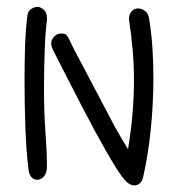

<svg xmlns="http://www.w3.org/2000/svg" viewBox="-20 -527 517 569"><path d="M363.3 -461.9Q362.3 -464.8 362.3 -470.7Q362.3 -484.4 370.1 -493.2Q377.9 -502 388.7 -502Q399.4 -502 409.2 -495.1Q418.9 -488.3 421.9 -471.7Q428.7 -430.7 431.6 -386.7Q434.6 -342.8 434.6 -295.9Q434.6 -219.7 426.8 -143.1Q418.9 -66.4 404.3 -2.9Q401.4 10.7 394 16.6Q386.7 22.5 377.9 22.5Q367.2 22.5 355.5 12.2Q343.8 2 322.3 -32.2Q300.8 -66.4 265.1 -131.8Q229.5 -197.3 172.9 -308.6Q152.3 -349.6 141.6 -370.1Q130.9 -390.6 131.8 -398.4Q131.8 -409.2 140.6 -418.5Q149.4 -427.7 160.2 -427.7Q168 -427.7 172.4 -426.3Q176.8 -424.8 181.2 -417.5Q185.5 -410.2 192.4 -395Q199.2 -379.9 213.9 -353.5L320.3 -151.4Q334 -127 343.8 -110.4Q353.5 -93.8 359.4 -85Q377 -190.4 377 -289.1Q377 -336.9 373 -380.4Q369.1 -423.8 363.3 -461.9ZM119.1 -467.8Q114.3 -429.7 112.3 -373.5Q110.4 -317.4 110.4 -257.8Q110.4 -195.3 114.7 -136.2Q119.1 -77.1 119.1 -33.2Q119.1 -14.6 110.4 -4.4Q101.6 5.9 88.9 5.9Q81.1 5.9 73.7 -1.5Q66.4 -8.8 64.5 -24.4Q57.6 -80.1 55.2 -149.4Q52.7 -218.8 52.7 -289.1Q52.7 -340.8 54.2 -388.2Q55.7 -435.5 60.5 -475.6Q61.5 -493.2 71.8 -500Q82 -506.8 92.8 -506.8Q103.5 -504.9 111.3 -496.6Q119.1 -488.3 119.1 -473.6Z"/></svg>

Font: Hi Melody Cyrillic
Style: Regular
Weight: 400
Version: Version 0.90 April 10, 2018